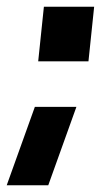

<svg xmlns="http://www.w3.org/2000/svg" viewBox="-52 -468 317 573"><path d="M62 -285 79 -448H229L212 -285ZM-32 85 52 -149H176L92 85Z"/></svg>

Font: Zilla Slab
Style: Bold Italic
Weight: 700
Italic angle: -6°
Designer: Typotheque.com
Foundry: Typotheque type foundry
Version: Version 1.1; 2017; ttfautohint (v1.6)